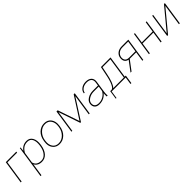

<svg xmlns="http://www.w3.org/2000/svg" viewBox="434 -2206 4077 4077"><g transform="rotate(-45 2472.5 -167.5)"><path d="M437.5 -501.5H146.5L71.3 0H44.9L124 -528.3H441.4Z M627.4 -472.7Q578.1 -433.6 550.3 -377.9L513.2 -131.3Q524.9 -78.6 565.9 -47.4Q606.9 -16.1 682.1 -16.1Q757.3 -15.6 812 -81.1Q867.2 -146.5 883.3 -254.4L884.8 -264.6Q900.9 -378.9 867.7 -445.3Q834.5 -511.7 755.4 -511.7Q676.3 -511.7 627.4 -472.7ZM753.4 -538.1Q842.3 -538.1 886.2 -463.4Q930.2 -388.7 911.6 -264.6L910.2 -254.4Q891.1 -127.9 828.6 -58.6Q766.1 10.7 672.4 10.3Q612.8 10.3 569.8 -15.1Q526.9 -40.5 506.3 -83.5L463.4 203.1H437L546.4 -528.3H566.9L558.1 -433.1Q630.4 -538.1 753.4 -538.1Z M1365.2 -85.9Q1433.1 -155.8 1448.2 -253.9L1451.2 -274.4Q1466.3 -375 1420.9 -443.4Q1376 -511.7 1284.2 -511.7Q1192.4 -511.7 1124 -440.9Q1055.7 -370.1 1041.5 -274.4L1038.6 -253.9Q1023.4 -150.9 1068.4 -83.5Q1113.3 -16.1 1205.1 -16.1Q1296.9 -16.1 1365.2 -85.9ZM1477.5 -274.4 1474.6 -253.9Q1456.1 -132.8 1381.8 -61.5Q1307.6 9.8 1207 10.3Q1105.5 9.8 1049.8 -64.5Q994.1 -138.7 1012.2 -253.9L1015.1 -274.4Q1033.2 -395.5 1107.4 -466.8Q1181.6 -538.1 1283.2 -538.1Q1384.8 -538.1 1439.5 -463.9Q1494.1 -389.6 1477.5 -274.4Z M1849.6 -40 2163.1 -528.3H2194.8L2115.7 0H2088.9L2159.2 -470.7L2156.2 -471.7L1854 0H1833.5L1668.9 -483.4L1666 -482.9L1593.8 0H1567.4L1646.5 -528.3H1682.6Z M2412.6 -15.6Q2481 -15.6 2541.5 -50.8Q2602.1 -85.9 2637.2 -148.9L2655.3 -268.1H2505.9Q2426.3 -268.1 2362.8 -230Q2299.3 -191.9 2291.5 -136.7Q2283.7 -82 2314 -48.8Q2344.7 -15.6 2412.6 -15.6ZM2403.8 10.3Q2329.6 10.7 2292.5 -30.3Q2255.4 -71.3 2265.1 -139.6Q2274.9 -208 2344.2 -251Q2413.6 -294.9 2508.8 -294.9H2659.2L2670.9 -372.1Q2681.2 -440.4 2645 -476.1Q2608.9 -511.7 2535.2 -511.7Q2461.9 -511.7 2411.6 -476.6Q2361.3 -441.4 2353 -387.7L2331.1 -388.7L2330.6 -391.1Q2337.4 -454.1 2394 -496.1Q2450.7 -538.1 2533.7 -538.1Q2616.7 -538.1 2662.6 -494.6Q2708.5 -451.2 2697.3 -371.1L2657.7 -106.4Q2648.4 -45.4 2655.3 0H2626Q2624.5 -58.6 2629.4 -97.2Q2595.2 -49.3 2536.6 -19.5Q2478 10.3 2403.8 10.3Z M2970.2 -344.7Q2923.3 -98.6 2849.1 -26.4H3168L3239.3 -502H3002ZM2798.3 -26.4Q2835.9 -26.4 2875.7 -110.1Q2915.5 -193.8 2943.8 -344.7L2981 -528.3H3269.5L3194.3 -26.4H3226.6L3197.3 169.9H3170.9L3196.3 0H2775.9L2750.5 169.9H2729L2758.3 -26.4Z M3545.9 -246.6H3734.9L3773.4 -501.5H3604.5Q3531.2 -501.5 3486.3 -464.6Q3441.4 -427.7 3433.1 -373Q3424.8 -318.4 3452.1 -282.5Q3479.5 -246.6 3545.9 -246.6ZM3608.4 -528.3H3803.7L3724.6 0H3698.2L3731 -219.7H3537.6L3372.6 0H3341.3L3508.3 -222.7Q3452.1 -232.4 3425 -273.7Q3397.9 -314.9 3407.7 -379.9Q3417.5 -444.8 3470.2 -486.6Q3522.9 -528.3 3608.4 -528.3Z M4274.9 0H4248L4286.6 -258.3H3960L3921.4 0H3895L3974.1 -528.3H4000.5L3963.9 -284.7H4290.5L4327.1 -528.3H4354Z M4874.5 -528.3H4901.4L4822.3 0H4795.4L4866.2 -475.6L4863.8 -476.6L4468.8 0H4442.4L4521.5 -528.3H4547.9L4476.6 -52.7L4479 -51.8Z"/></g></svg>

Font: Roboto-ThinItalic
Style: Italic
Weight: 250
Italic angle: -12°
Designer: Google
Version: Version 1.100141; 2013; ttfautohint (v0.94.14-c901) -l 8 -r 